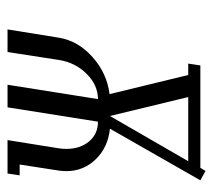

<svg xmlns="http://www.w3.org/2000/svg" viewBox="-48 -518 566 510"><g transform="rotate(90 235.0 -263.0)"><path d="M58.1 0 80.1 -136.2Q88.4 -187.5 131.6 -225.8Q174.8 -264.2 230 -271L179.2 -480H148.9L153.8 -512.2H425.8L434.1 -525.9L459 -512.2L321.8 -272Q371.1 -267.1 402.8 -234.6Q434.6 -202.1 434.6 -155.8Q434.6 -146.5 433.1 -136.2L417 -32.2H445.8L440.9 0H352.1L374 -136.2Q375.5 -146.5 375.5 -156.2Q375.5 -192.9 355.7 -216.6Q335.9 -240.2 303.2 -240.2L265.1 0H205.1L243.2 -240.2Q206.1 -240.2 176 -210Q146 -179.7 139.2 -136.2L118.2 0ZM237.8 -480 288.1 -272 408.2 -480Z"/></g></svg>

Font: Gawaa
Style: Italic
Weight: 400
Designer: T. Christopher White
Version: Version 1.0